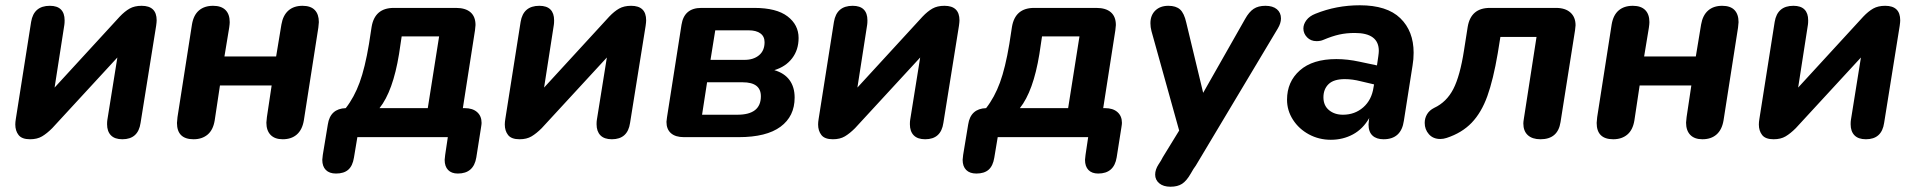

<svg xmlns="http://www.w3.org/2000/svg" viewBox="-20 -520 7263 728"><path d="M38 -48Q38 -57 40 -69L98 -437Q108 -498 169 -498Q197 -498 211 -484Q225 -470 225 -443Q225 -432 224 -426L187 -188L434 -457Q453 -477 471.5 -487.5Q490 -498 517 -498Q574 -498 574 -443Q574 -436 572 -422L513 -54Q504 8 444 8Q415 8 400.5 -7Q386 -22 386 -49Q386 -59 387 -65L425 -302L178 -34Q158 -14 139.5 -3Q121 8 94 8Q63 8 50.5 -8Q38 -24 38 -48Z M651 -54Q651 -60 653 -76L708 -428Q714 -463 734.5 -480.5Q755 -498 788 -498Q819 -498 835 -482Q851 -466 851 -436Q851 -429 849 -415L831 -306H1027L1047 -427Q1053 -462 1073.5 -480Q1094 -498 1127 -498Q1158 -498 1173.5 -482Q1189 -466 1189 -436Q1188 -426 1187 -415L1132 -63Q1126 -28 1105.5 -10Q1085 8 1052 8Q1022 8 1006 -8.5Q990 -25 990 -55Q991 -66 992 -76L1010 -196H814L794 -63Q788 -27 767 -9.5Q746 8 714 8Q651 8 651 -54Z M1202 86Q1202 81 1204 67L1223 -48Q1232 -108 1291 -110Q1323 -151 1343.5 -207Q1364 -263 1379 -353L1389 -418Q1401 -490 1473 -490H1709Q1745 -490 1764 -473.5Q1783 -457 1783 -425Q1782 -415 1781 -405L1735 -110H1742Q1772 -110 1789 -95Q1806 -80 1806 -54Q1806 -49 1804 -37L1786 77Q1776 138 1716 138Q1692 138 1679 124.5Q1666 111 1666 86Q1666 81 1668 67L1678 0H1335L1322 78Q1317 109 1300.5 123.5Q1284 138 1254 138Q1229 138 1215.5 124.5Q1202 111 1202 86ZM1602 -110 1645 -382H1503L1493 -315Q1470 -174 1419 -110Z M1894 -48Q1894 -57 1896 -69L1954 -437Q1964 -498 2025 -498Q2053 -498 2067 -484Q2081 -470 2081 -443Q2081 -432 2080 -426L2043 -188L2290 -457Q2309 -477 2327.5 -487.5Q2346 -498 2373 -498Q2430 -498 2430 -443Q2430 -436 2428 -422L2369 -54Q2360 8 2300 8Q2271 8 2256.5 -7Q2242 -22 2242 -49Q2242 -59 2243 -65L2281 -302L2034 -34Q2014 -14 1995.5 -3Q1977 8 1950 8Q1919 8 1906.5 -8Q1894 -24 1894 -48Z M2507 -58Q2508 -67 2509 -75L2564 -426Q2574 -490 2639 -490H2840Q2924 -490 2966 -458Q3008 -426 3008 -376Q3008 -331 2983.5 -299Q2959 -267 2916 -254Q2954 -243 2973.5 -216.5Q2993 -190 2993 -150Q2993 -79 2939.5 -39.5Q2886 0 2781 0H2573Q2541 0 2524 -15Q2507 -30 2507 -58ZM2865 -155Q2865 -208 2796 -208H2661L2642 -85H2776Q2865 -85 2865 -155ZM2879 -360Q2879 -382 2863 -393.5Q2847 -405 2819 -405H2692L2674 -293H2803Q2837 -293 2858 -310.5Q2879 -328 2879 -360Z M3082 -48Q3082 -57 3084 -69L3142 -437Q3152 -498 3213 -498Q3241 -498 3255 -484Q3269 -470 3269 -443Q3269 -432 3268 -426L3231 -188L3478 -457Q3497 -477 3515.5 -487.5Q3534 -498 3561 -498Q3618 -498 3618 -443Q3618 -436 3616 -422L3557 -54Q3548 8 3488 8Q3459 8 3444.5 -7Q3430 -22 3430 -49Q3430 -59 3431 -65L3469 -302L3222 -34Q3202 -14 3183.5 -3Q3165 8 3138 8Q3107 8 3094.5 -8Q3082 -24 3082 -48Z M3630 86Q3630 81 3632 67L3651 -48Q3660 -108 3719 -110Q3751 -151 3771.5 -207Q3792 -263 3807 -353L3817 -418Q3829 -490 3901 -490H4137Q4173 -490 4192 -473.5Q4211 -457 4211 -425Q4210 -415 4209 -405L4163 -110H4170Q4200 -110 4217 -95Q4234 -80 4234 -54Q4234 -49 4232 -37L4214 77Q4204 138 4144 138Q4120 138 4107 124.5Q4094 111 4094 86Q4094 81 4096 67L4106 0H3763L3750 78Q3745 109 3728.5 123.5Q3712 138 3682 138Q3657 138 3643.5 124.5Q3630 111 3630 86ZM4030 -110 4073 -382H3931L3921 -315Q3898 -174 3847 -110Z M4360 142Q4360 123 4373 103L4382 89L4389 76L4451 -25L4346 -402Q4342 -417 4342 -432Q4342 -462 4360.5 -480Q4379 -498 4410 -498Q4439 -498 4454.5 -484Q4470 -470 4478 -434L4542 -168L4701 -448Q4716 -475 4733.5 -486.5Q4751 -498 4778 -498Q4806 -498 4821.5 -485Q4837 -472 4837 -450Q4837 -432 4825 -412L4514 108L4505 121L4495 138Q4479 166 4462 177Q4445 188 4418 188Q4391 188 4375.5 175Q4360 162 4360 142Z M4860 -142Q4860 -210 4908.5 -253Q4957 -296 5047 -296Q5089 -296 5135 -286L5201 -272L5206 -306Q5208 -320 5208 -327Q5208 -395 5117 -395Q5085 -395 5058 -389Q5031 -383 4998 -369Q4987 -364 4972 -364Q4950 -364 4936 -378.5Q4922 -393 4922 -412Q4922 -428 4933.5 -443.5Q4945 -459 4968 -468Q5047 -500 5136 -500Q5239 -500 5289.5 -451Q5340 -402 5340 -320Q5340 -295 5336 -272L5303 -62Q5293 8 5226 8Q5199 8 5184 -6Q5169 -20 5169 -48Q5170 -59 5171 -69L5172 -73Q5148 -31 5110 -10.5Q5072 10 5026 10Q4981 10 4943 -10.5Q4905 -31 4882.5 -66Q4860 -101 4860 -142ZM5072 -85Q5117 -85 5149 -113Q5181 -141 5188 -189L5190 -200L5139 -212Q5108 -220 5079 -220Q5037 -220 5017.5 -201Q4998 -182 4998 -151Q4998 -120 5019 -102.5Q5040 -85 5072 -85Z M5756 -52Q5756 -58 5758 -70L5806 -380H5669L5659 -318Q5642 -218 5619.5 -155.5Q5597 -93 5560 -54.5Q5523 -16 5465 3Q5453 7 5441 7Q5414 7 5398 -11Q5382 -29 5382 -54Q5382 -72 5391 -87Q5400 -102 5418 -111Q5465 -133 5490.5 -182.5Q5516 -232 5531 -329L5545 -418Q5557 -490 5629 -490H5880Q5915 -490 5934.5 -472.5Q5954 -455 5954 -424Q5954 -419 5952 -405L5897 -57Q5887 8 5821 8Q5790 8 5773 -7.5Q5756 -23 5756 -52Z M6034 -54Q6034 -60 6036 -76L6091 -428Q6097 -463 6117.5 -480.5Q6138 -498 6171 -498Q6202 -498 6218 -482Q6234 -466 6234 -436Q6234 -429 6232 -415L6214 -306H6410L6430 -427Q6436 -462 6456.5 -480Q6477 -498 6510 -498Q6541 -498 6556.5 -482Q6572 -466 6572 -436Q6571 -426 6570 -415L6515 -63Q6509 -28 6488.5 -10Q6468 8 6435 8Q6405 8 6389 -8.5Q6373 -25 6373 -55Q6374 -66 6375 -76L6393 -196H6197L6177 -63Q6171 -27 6150 -9.5Q6129 8 6097 8Q6034 8 6034 -54Z M6649 -48Q6649 -57 6651 -69L6709 -437Q6719 -498 6780 -498Q6808 -498 6822 -484Q6836 -470 6836 -443Q6836 -432 6835 -426L6798 -188L7045 -457Q7064 -477 7082.5 -487.5Q7101 -498 7128 -498Q7185 -498 7185 -443Q7185 -436 7183 -422L7124 -54Q7115 8 7055 8Q7026 8 7011.5 -7Q6997 -22 6997 -49Q6997 -59 6998 -65L7036 -302L6789 -34Q6769 -14 6750.5 -3Q6732 8 6705 8Q6674 8 6661.5 -8Q6649 -24 6649 -48Z"/></svg>

Font: SN Pro Bold
Style: Bold Italic
Weight: 700
Italic angle: -9°
Designer: Tobias Whetton
Foundry: Supernotes
Version: Version 1.003